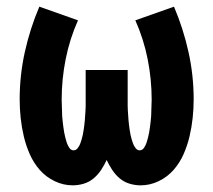

<svg xmlns="http://www.w3.org/2000/svg" viewBox="-20 -548 640 576"><path d="M402 8Q385 8 368.5 3Q352 -2 339 -13Q326 -24 316.5 -38.5Q307 -53 300 -68Q293 -53 283.5 -38.5Q274 -24 261 -13Q248 -2 231.5 3Q215 8 198 8Q170 8 144 -4.5Q118 -17 99.5 -38Q81 -59 69.5 -85Q58 -111 51.5 -138.5Q45 -166 42 -194Q39 -222 39 -250Q39 -322 54.5 -392Q70 -462 98 -528L214 -487Q189 -431 177 -370.5Q165 -310 165 -249Q165 -241 165.5 -233Q166 -225 166 -216.5Q166 -208 166.5 -200Q167 -192 168 -184Q169 -176 170 -167.5Q171 -159 172.5 -151Q174 -143 176 -135Q178 -127 180.5 -119.5Q183 -112 188 -104.5Q193 -97 201 -97Q208 -97 213 -103.5Q218 -110 220.5 -116.5Q223 -123 225 -130Q227 -137 228.5 -144Q230 -151 231 -158.5Q232 -166 233 -173Q234 -180 234.5 -187.5Q235 -195 235.5 -202Q236 -209 236.5 -216.5Q237 -224 237 -231Q237 -238 237 -245.5Q237 -253 237 -260V-338H363V-260Q363 -253 363 -245.5Q363 -238 363 -231Q363 -224 363.5 -216.5Q364 -209 364.5 -202Q365 -195 365.5 -187.5Q366 -180 367 -173Q368 -166 369 -158.5Q370 -151 371.5 -144Q373 -137 375 -130Q377 -123 379.5 -116.5Q382 -110 387 -103.5Q392 -97 399 -97Q407 -97 412 -104.5Q417 -112 419.5 -119.5Q422 -127 424 -135Q426 -143 427.5 -151Q429 -159 430 -167.5Q431 -176 432 -184Q433 -192 433.5 -200Q434 -208 434 -216.5Q434 -225 434.5 -233Q435 -241 435 -249Q435 -310 423 -370.5Q411 -431 386 -487L502 -528Q530 -462 545.5 -392Q561 -322 561 -250Q561 -222 558 -194Q555 -166 548.5 -138.5Q542 -111 530.5 -85Q519 -59 500.5 -38Q482 -17 456 -4.5Q430 8 402 8Z"/></svg>

Font: Iosevka SS04 XBd Ex
Style: Regular
Weight: 800
Width: 7
Monospace: yes
Designer: Belleve Invis
Foundry: Belleve Invis
Version: Version 19.0.0; ttfautohint (v1.8.4)